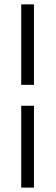

<svg xmlns="http://www.w3.org/2000/svg" viewBox="-20 -731 257 883"><path d="M77.6 131.8V-244.6H136.2V131.8ZM136.2 -340.8H77.6V-710.9H136.2Z"/></svg>

Font: Vazir Thin
Style: Thin
Weight: 100
Designer: Saber Rastikerdar
Foundry: Saber Rastikerdar
Version: Version 30.0.0